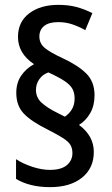

<svg xmlns="http://www.w3.org/2000/svg" viewBox="-20 -782 459 790"><path d="M47 -400Q47 -441 67 -470.5Q87 -500 120 -518Q54 -562 54 -630Q54 -692 100 -727Q146 -762 220 -762Q261 -762 293.5 -753.5Q326 -745 360 -728L331 -658Q302 -674 275.5 -682.5Q249 -691 220 -691Q181 -691 161.5 -675Q142 -659 142 -632Q142 -603 164.5 -584.5Q187 -566 235 -544Q300 -514 334.5 -480Q369 -446 369 -390Q369 -348 351.5 -317Q334 -286 305 -268Q366 -223 366 -157Q366 -90 317.5 -51Q269 -12 186 -12Q102 -12 46 -46V-127Q73 -109 112 -96Q151 -83 185 -83Q232 -83 255 -102.5Q278 -122 278 -152Q278 -172 269.5 -186Q261 -200 239 -214Q217 -228 176 -249Q109 -282 78 -314.5Q47 -347 47 -400ZM128 -412Q128 -381 150.5 -360Q173 -339 217 -317L247 -302Q265 -314 276 -332.5Q287 -351 287 -377Q287 -399 278.5 -415.5Q270 -432 246.5 -448Q223 -464 179 -484Q156 -476 142 -456.5Q128 -437 128 -412Z"/></svg>

Font: Noto Sans Condensed Medium
Style: Regular
Weight: 500
Width: 3
Designer: Monotype Design Team
Foundry: Monotype Imaging Inc.
Version: Version 2.013; ttfautohint (v1.8.4.7-5d5b)